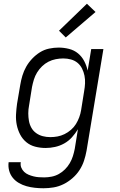

<svg xmlns="http://www.w3.org/2000/svg" viewBox="-20 -782 640 1025"><path d="M212 223Q189 223 166 220.5Q143 218 121.5 212Q100 206 81 195Q62 184 48.5 167.5Q35 151 29 129.5Q23 108 26 84H91Q88 99 93.5 112.5Q99 126 109 135.5Q119 145 132 150.5Q145 156 159 159.5Q173 163 187 164Q201 165 216 165Q235 165 255.5 161Q276 157 294 147Q312 137 327 122Q342 107 352.5 89Q363 71 369 52Q375 33 379 13L396 -92Q382 -69 364 -49Q346 -29 322.5 -16Q299 -3 273.5 2.5Q248 8 224 8Q195 8 168 1Q141 -6 120.5 -23Q100 -40 87.5 -64Q75 -88 69.5 -115Q64 -142 65.5 -170.5Q67 -199 71 -228L88 -328Q92 -353 99.5 -378Q107 -403 120 -426Q133 -449 152 -469Q171 -489 193.5 -503Q216 -517 242 -522.5Q268 -528 293 -528Q321 -528 348.5 -521Q376 -514 396.5 -497Q417 -480 429.5 -456Q442 -432 448 -405L467 -520H532L442 23Q437 50 428.5 76Q420 102 404.5 126Q389 150 366.5 169.5Q344 189 318.5 201.5Q293 214 266 218.5Q239 223 212 223ZM248 -50Q268 -50 287 -53.5Q306 -57 324.5 -66Q343 -75 359 -89Q375 -103 385.5 -120Q396 -137 403 -156Q410 -175 413 -194L429 -294Q433 -316 434 -337Q435 -358 431 -378Q427 -398 418 -416Q409 -434 394 -446.5Q379 -459 359 -464.5Q339 -470 318 -470Q298 -470 277.5 -466Q257 -462 238.5 -452.5Q220 -443 204.5 -428Q189 -413 178 -395Q167 -377 161 -357.5Q155 -338 151 -318L135 -218Q131 -198 131 -177Q131 -156 134.5 -136.5Q138 -117 147.5 -100Q157 -83 173 -71.5Q189 -60 208.5 -55Q228 -50 248 -50ZM331 -582 295 -618 444 -762 490 -718Z"/></svg>

Font: Iosevka HT Light Extended
Style: Italic
Weight: 300
Width: 7
Italic angle: -9°
Monospace: yes
Designer: Belleve Invis
Foundry: Belleve Invis
Version: Version 32.3.0; ttfautohint (v1.8.4)